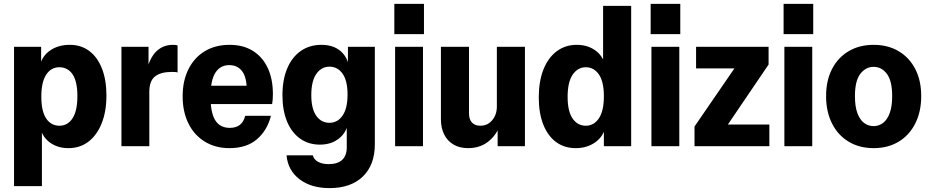

<svg xmlns="http://www.w3.org/2000/svg" viewBox="-20 -750 4766 985"><path d="M331 10Q273 10 232.5 -21.5Q192 -53 184 -109L195 -110V205H52V-510H191V-404L183 -406Q193 -460 235.5 -490Q278 -520 338 -520Q396 -520 438 -488.5Q480 -457 503 -398.5Q526 -340 526 -260Q526 -178 501.5 -117Q477 -56 433.5 -23Q390 10 331 10ZM285 -105Q327 -105 352 -143Q377 -181 377 -257Q377 -332 352.5 -368.5Q328 -405 284 -405Q242 -405 217 -367Q192 -329 192 -254Q192 -179 217 -142Q242 -105 285 -105Z M603 0V-510H742V-387H746V0ZM746 -278 732 -384Q748 -454 782.5 -487Q817 -520 867 -520Q882 -520 891 -517V-378Q887 -380 879.5 -380.5Q872 -381 861 -381Q805 -381 775.5 -358Q746 -335 746 -278Z M1157 10Q1085 10 1030.5 -23.5Q976 -57 946.5 -117Q917 -177 917 -256Q917 -336 947 -395.5Q977 -455 1031 -487.5Q1085 -520 1158 -520Q1227 -520 1276.5 -489.5Q1326 -459 1353 -402.5Q1380 -346 1380 -267Q1380 -252 1379 -239.5Q1378 -227 1376 -216H1002V-310H1273L1246 -285Q1246 -354 1222 -385Q1198 -416 1156 -416Q1110 -416 1085 -377Q1060 -338 1060 -255Q1060 -171 1084.5 -132.5Q1109 -94 1159 -94Q1190 -94 1210 -109Q1230 -124 1238 -156H1370Q1351 -81 1298 -35.5Q1245 10 1157 10Z M1671 215Q1576 215 1516.5 169.5Q1457 124 1450 47H1585Q1590 68 1611.5 80Q1633 92 1666 92Q1712 92 1735.5 70Q1759 48 1759 6V-124L1767 -123Q1758 -70 1718.5 -39Q1679 -8 1621 -8Q1563 -8 1519.5 -39Q1476 -70 1452.5 -127Q1429 -184 1429 -261Q1429 -341 1453.5 -399Q1478 -457 1523 -488.5Q1568 -520 1629 -520Q1689 -520 1726.5 -488.5Q1764 -457 1772 -401L1765 -400V-510H1903V-10Q1903 96 1841.5 155.5Q1780 215 1671 215ZM1670 -120Q1712 -120 1737.5 -157Q1763 -194 1763 -265Q1763 -336 1737.5 -372Q1712 -408 1670 -408Q1629 -408 1603 -371Q1577 -334 1577 -262Q1577 -192 1602.5 -156Q1628 -120 1670 -120Z M2007 0V-510H2150V0ZM2003 -575V-730H2155V-575Z M2381 10Q2338 10 2306.5 -8.5Q2275 -27 2258.5 -60.5Q2242 -94 2242 -138V-510H2386V-170Q2386 -137 2401.5 -121Q2417 -105 2444 -105Q2470 -105 2488.5 -118Q2507 -131 2518 -153Q2529 -175 2529 -203L2545 -106Q2523 -52 2481.5 -21Q2440 10 2381 10ZM2533 0V-108H2529V-510H2673V0Z M3078 0V-106L3087 -104Q3077 -51 3034.5 -20.5Q2992 10 2934 10Q2875 10 2832.5 -21.5Q2790 -53 2767 -111.5Q2744 -170 2744 -250Q2744 -333 2768 -393.5Q2792 -454 2836 -487Q2880 -520 2939 -520Q2997 -520 3038 -488.5Q3079 -457 3087 -401L3074 -400V-720H3218V0ZM2985 -105Q3027 -105 3052.5 -143Q3078 -181 3078 -256Q3078 -331 3052.5 -368Q3027 -405 2985 -405Q2944 -405 2918 -367Q2892 -329 2892 -253Q2892 -179 2917.5 -142Q2943 -105 2985 -105Z M3322 0V-510H3465V0ZM3318 -575V-730H3470V-575Z M3543 0V-101L3771 -433L3793 -399H3551V-510H3923V-419L3693 -80L3671 -111H3927V0Z M4004 0V-510H4147V0ZM4000 -575V-730H4152V-575Z M4462 10Q4389 10 4334 -23Q4279 -56 4248.5 -116.5Q4218 -177 4218 -257Q4218 -337 4248.5 -396Q4279 -455 4334 -487.5Q4389 -520 4462 -520Q4535 -520 4590 -487.5Q4645 -455 4675.5 -396Q4706 -337 4706 -257Q4706 -177 4675.5 -116.5Q4645 -56 4590 -23Q4535 10 4462 10ZM4462 -103Q4489 -103 4510.5 -119.5Q4532 -136 4544.5 -170Q4557 -204 4557 -257Q4557 -335 4530 -371Q4503 -407 4462 -407Q4421 -407 4393.5 -371Q4366 -335 4366 -257Q4366 -204 4378.5 -170Q4391 -136 4412.5 -119.5Q4434 -103 4462 -103Z"/></svg>

Font: Instrument Sans SemiCondensed
Style: Bold
Weight: 700
Width: 4
Designer: Rodrigo Fuenzalida
Foundry: fragTYPE
Version: Version 1.000;gftools[0.9.28]